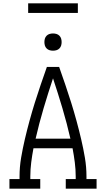

<svg xmlns="http://www.w3.org/2000/svg" viewBox="-20 -1139 640 1159"><path d="M37 0V-58H98V-74Q98 -131 107.5 -187Q117 -243 130 -298.5Q143 -354 158 -409Q173 -464 190 -518.5Q207 -573 225.5 -627Q244 -681 263 -735H337Q356 -681 374.5 -627Q393 -573 410 -518.5Q427 -464 442 -409Q457 -354 470 -298.5Q483 -243 492.5 -187Q502 -131 502 -74V-58H563V0H377V-58H437V-74Q437 -116 431.5 -159Q426 -202 418 -244H182Q174 -202 168.5 -159Q163 -116 163 -74V-58H223V0ZM405 -302Q384 -394 357 -485Q330 -576 300 -666Q270 -576 243 -485Q216 -394 195 -302ZM300 -833Q289 -833 279 -836Q269 -839 261.5 -846.5Q254 -854 251 -864Q248 -874 248 -885Q248 -896 251 -906Q254 -916 261.5 -923.5Q269 -931 279 -934Q289 -937 300 -937Q311 -937 321 -934Q331 -931 338.5 -923.5Q346 -916 349 -906Q352 -896 352 -885Q352 -874 349 -864Q346 -854 338.5 -846.5Q331 -839 321 -836Q311 -833 300 -833ZM150 -1061V-1119H450V-1061Z"/></svg>

Font: Iosevka Curly Slab LtEx
Style: Regular
Weight: 300
Width: 7
Monospace: yes
Designer: Belleve Invis
Foundry: Belleve Invis
Version: Version 11.1.0; ttfautohint (v1.8.3)